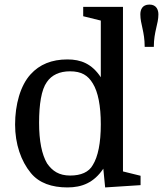

<svg xmlns="http://www.w3.org/2000/svg" viewBox="-20 -810 713 840"><path d="M653 -605C653 -672 673 -704 673 -747C673 -766 665 -790 634 -790C601 -790 594 -766 594 -747C594 -704 613 -672 613 -605ZM46 -265C46 -180 72 -105 115 -53C151 -9 207 10 275 10C339 10 391 -11 432 -72L440 10L595 0V-41L518 -60V-780H344V-739L421 -720V-472C382 -531 334 -550 275 -550C206 -550 153 -528 114 -485C69 -436 46 -352 46 -265ZM421 -266C421 -185 409 -125 386 -88C369 -57 334 -42 287 -42C238 -42 209 -62 186 -95C163 -134 151 -193 151 -273C151 -353 161 -418 185 -451C206 -482 241 -498 286 -498C337 -498 365 -480 386 -445C409 -408 421 -347 421 -266Z"/></svg>

Font: Domine
Style: Regular
Weight: 400
Designer: Pablo Impallari, Rodrigo Fuenzalida, Brenda Gallo
Foundry: Pablo Impallari, Rodrigo Fuenzalida, Brenda Gallo
Version: Version 2.000